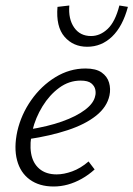

<svg xmlns="http://www.w3.org/2000/svg" viewBox="-20 -670 485 698"><path d="M175 8Q123 8 88.5 -17Q54 -42 42 -87.5Q30 -133 43 -193Q57 -254 93.5 -306Q130 -358 181.5 -389.5Q233 -421 291 -421Q329 -421 349.5 -406.5Q370 -392 376.5 -369.5Q383 -347 378 -323Q369 -281 329.5 -249.5Q290 -218 226.5 -197Q163 -176 83 -164L84 -199Q154 -210 206 -228.5Q258 -247 289.5 -271Q321 -295 326 -321Q329 -331 326.5 -344Q324 -357 312 -367Q300 -377 273 -377Q231 -377 195.5 -351Q160 -325 134.5 -283.5Q109 -242 98 -196Q87 -149 93 -113Q99 -77 123 -56.5Q147 -36 186 -36Q212 -36 242.5 -47Q273 -58 302 -83L324 -54Q302 -34 277 -20Q252 -6 226.5 1Q201 8 175 8ZM297 -500Q246 -500 214.5 -536.5Q183 -573 189 -645L232 -650Q228 -601 249.5 -570Q271 -539 311 -539Q344 -539 371.5 -565Q399 -591 414 -650L445 -645Q426 -574 387.5 -537Q349 -500 297 -500Z"/></svg>

Font: Ysabeau Infant Light
Style: Italic
Weight: 300
Italic angle: -12°
Designer: Christian Thalmann (Catharsis Fonts)
Version: Version 2.001;gftools[0.9.30]; featfreeze: ss01,ss02,lnum